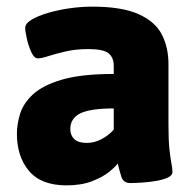

<svg xmlns="http://www.w3.org/2000/svg" viewBox="-20 -551 585 579"><path d="M181 8Q104 8 67.5 -35.5Q31 -79 31 -147Q31 -176 40.5 -207.5Q50 -239 79.5 -266.5Q109 -294 167.5 -311Q226 -328 323 -328V-352Q323 -378 307 -390.5Q291 -403 247 -403Q209 -403 178.5 -396Q148 -389 126.5 -382Q105 -375 94 -375Q83 -375 74.5 -393.5Q66 -412 61 -434Q56 -456 56 -467Q56 -480 75 -491.5Q94 -503 124.5 -512Q155 -521 190 -526Q225 -531 258 -531Q347 -531 397.5 -508.5Q448 -486 468 -447Q488 -408 488 -358V-176Q488 -128 491 -100.5Q494 -73 497 -58Q500 -43 500 -32Q500 -22 486 -15.5Q472 -9 451.5 -5.5Q431 -2 409.5 -0.5Q388 1 373 1Q352 1 346 -18Q340 -37 335 -58Q329 -49 309.5 -33Q290 -17 257.5 -4.5Q225 8 181 8ZM242 -120Q264 -120 285.5 -131Q307 -142 323 -160V-224Q252 -224 222 -209Q192 -194 192 -162Q192 -143 204 -131.5Q216 -120 242 -120Z"/></svg>

Font: Asap ExtraBold
Style: Regular
Weight: 800
Designer: Pablo Cosgaya
Foundry: Omnibus-Type
Version: Version 3.001; ttfautohint (v1.8.4.7-5d5b)